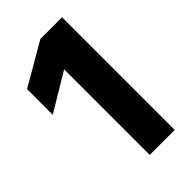

<svg xmlns="http://www.w3.org/2000/svg" viewBox="-204 -721 788 788"><g transform="rotate(-45 190.0 -327.0)"><path d="M320 0H175V-497L10 -398V-547L194 -654H320Z"/></g></svg>

Font: Hind Mysuru
Style: Bold
Weight: 700
Designer: Manushi Parikh, Hitesh Malaviya
Foundry: Indian Type Foundry
Version: Version 0.703;PS 1.0;hotconv 1.0.86;makeotf.lib2.5.63406